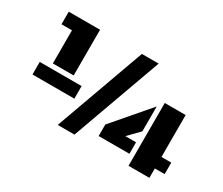

<svg xmlns="http://www.w3.org/2000/svg" viewBox="-111 -925 1393 1201"><g transform="rotate(30 585.5 -324.0)"><path d="M619.1 -647.9H740.2L506.3 0H385.3ZM316.9 -317.9H166.5V-557.1H90.8V-647.9H316.9ZM90.8 -285.2H393.1V-194.3H90.8ZM1047.4 -150.9H1118.2V-67.9H1047.4V0H896.5V-453.6H1047.4ZM641.6 -150.9 863.8 -409.7V-230L786.6 -150.9H863.8V-67.9H641.6Z"/></g></svg>

Font: Black Ops One
Style: Regular
Weight: 400
Designer: James Grieshaber
Foundry: James Grieshaber
Version: Version 1.002